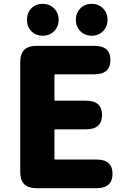

<svg xmlns="http://www.w3.org/2000/svg" viewBox="-20 -985 670 1005"><path d="M170 0Q86 0 86 -84V-661Q86 -745 170 -745H474Q558 -745 558 -671Q558 -596 474 -596H270Q265 -596 265 -591V-463Q265 -458 270 -458H430Q514 -458 514 -383Q514 -308 430 -308H270Q265 -308 265 -303V-155Q265 -150 270 -150H485Q569 -150 569 -75Q569 0 485 0ZM203.5 -798Q167 -798 144 -822Q121 -846 121 -881.5Q121 -917 144 -941Q167 -965 203 -965Q239 -965 263 -941Q287 -917 287 -881.5Q287 -846 263.5 -822Q240 -798 203.5 -798ZM460 -798Q424 -798 400.5 -822Q377 -846 377 -881.5Q377 -917 400.5 -941Q424 -965 460 -965Q496 -965 519.5 -941Q543 -917 543 -881.5Q543 -846 519.5 -822Q496 -798 460 -798Z"/></svg>

Font: Resource Han Rounded JP Heavy
Style: Regular
Weight: 900
Designer: Cyano Hao (round all glyphs); Ryoko NISHIZUKA 西塚涼子 (kana, bopomofo & ideographs); Paul D. Hunt (Latin, Greek & Cyrillic)
Foundry: Cyano Hao
Version: 0.990